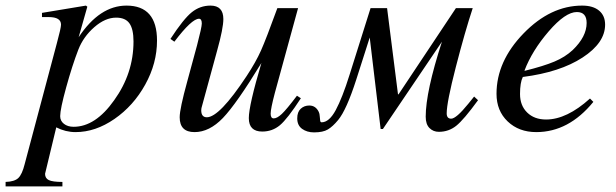

<svg xmlns="http://www.w3.org/2000/svg" viewBox="-97 -461 2200 686"><path d="M215 -437 184 -328Q259 -441 355 -441Q464 -441 464 -316Q464 -235 422 -159Q380 -83 312 -36Q244 11 173 11Q137 11 104 -6Q64 159 64 160Q64 176 77.5 182.5Q91 189 126 189V205H-77V189Q-45 188 -31.5 175Q-18 162 -9 126L106 -306Q121 -361 121 -373Q121 -400 77 -400H53V-415L210 -441ZM380 -313Q380 -357 365.5 -377.5Q351 -398 318 -398Q279 -398 240 -364Q201 -330 183 -284Q161 -227 139.5 -149Q118 -71 118 -46Q118 -29 131.5 -18.5Q145 -8 166 -8Q244 -8 311 -103Q380 -199 380 -313Z M964 -119 978 -110Q930 -36 903 -13.5Q876 9 840 9Q792 9 792 -39Q792 -84 837 -236Q748 -90 699.5 -39.5Q651 11 598 11Q545 11 545 -42Q545 -72 572 -170L607 -299Q624 -364 624 -377Q624 -394 614 -394Q588 -394 526 -312L512 -322Q559 -394 588.5 -417.5Q618 -441 655 -441Q701 -441 701 -393Q701 -360 679 -281L625 -83Q622 -74 622 -67Q622 -42 642 -42Q687 -42 784 -189Q817 -239 835.5 -280.5Q854 -322 894 -432H968L885 -129Q870 -72 870 -55Q870 -38 881 -38Q893 -38 910 -54Q927 -70 964 -119Z M1597 -116 1611 -103Q1560 -33 1533 -11.5Q1506 10 1471 10Q1451 10 1437.5 -3.5Q1424 -17 1424 -44Q1424 -133 1482 -312L1271 0H1263L1224 -327L1176 -177Q1141 -68 1111 -32Q1092 -9 1074.5 1.5Q1057 12 1025 12Q1000 12 982.5 -0.5Q965 -13 965 -38Q965 -61 977.5 -72.5Q990 -84 1008 -84Q1031 -84 1042 -61Q1045 -55 1045.5 -45Q1046 -35 1047 -29.5Q1048 -24 1052 -24Q1079 -24 1102.5 -67.5Q1126 -111 1152 -194L1227 -432H1286L1325 -124H1327L1532 -432H1592Q1564 -347 1531.5 -221Q1499 -95 1499 -56Q1499 -37 1515 -37Q1533 -37 1576 -90Z M2011 -109 2023 -97Q1935 11 1819 11Q1757 11 1717 -27Q1677 -65 1677 -126Q1677 -242 1773.5 -341.5Q1870 -441 1983 -441Q2022 -441 2043.5 -423Q2065 -405 2065 -373Q2065 -308 1984.5 -255.5Q1904 -203 1771 -186Q1761 -166 1761 -125Q1761 -84 1786.5 -59Q1812 -34 1854 -34Q1928 -34 2011 -109ZM1777 -209 1778 -208Q1846 -225 1884 -241Q1922 -257 1949 -282Q1999 -330 1999 -379Q1999 -418 1964 -418Q1923 -418 1863.5 -349Q1804 -280 1777 -209Z"/></svg>

Font: STIX MathJax Alphabets
Style: Italic
Weight: 400
Italic angle: -16.33°
Designer: MicroPress Inc., with final additions and corrections provided by Coen Hoffman, Elsevier (retired)
Version: Version 1.1.1